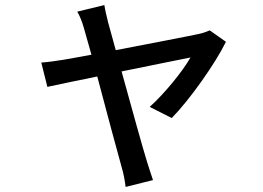

<svg xmlns="http://www.w3.org/2000/svg" viewBox="-20 -642 1040 758"><path d="M392 -622 285 -596C295 -579 304 -557 311 -532C317 -511 328 -473 341 -426C286 -416 244 -408 230 -406C198 -401 172 -397 143 -395L167 -299C195 -305 274 -322 364 -340C401 -200 446 -32 460 17C468 43 473 72 476 96L584 69C577 50 566 13 560 -5C545 -52 499 -219 460 -360C586 -386 708 -410 732 -415C701 -360 628 -271 571 -220L658 -176C728 -247 830 -391 872 -477L808 -522C797 -517 780 -511 765 -508C729 -500 572 -470 437 -444C424 -491 413 -530 407 -553C401 -578 395 -602 392 -622Z"/></svg>

Font: Source Han Sans JP Medium
Style: Regular
Weight: 500
Designer: Ryoko NISHIZUKA 西塚涼子 (kana, bopomofo & ideographs); Paul D. Hunt (Latin, Greek & Cyrillic); Sandoll Communications 산돌커뮤니
Foundry: Adobe
Version: Version 2.002;hotconv 1.0.116;makeotfexe 2.5.65601